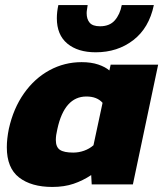

<svg xmlns="http://www.w3.org/2000/svg" viewBox="-20 -730 647 760"><path d="M359 -523Q288 -523 246.5 -557.5Q205 -592 205 -658Q205 -683 211 -710H327Q326 -701 324.5 -693Q323 -685 323 -678Q323 -654 335 -640Q347 -626 376 -626Q414 -626 434.5 -649.5Q455 -673 462 -710H589Q570 -619 507.5 -571Q445 -523 359 -523ZM187 10Q104 10 55.5 -27.5Q7 -65 7 -147Q7 -164 9 -182Q11 -200 15 -220Q33 -301 75 -360.5Q117 -420 176 -452Q235 -484 303 -484Q341 -484 369 -474.5Q397 -465 413 -451L418 -474H606L506 0H343L341 -37Q308 -15 271 -2.5Q234 10 187 10ZM270 -126Q292 -126 313 -133.5Q334 -141 350 -155L386 -323Q364 -348 322 -348Q235 -348 207 -219Q201 -194 201 -176Q201 -148 217 -137Q233 -126 270 -126Z"/></svg>

Font: Kanit
Style: Bold Italic
Weight: 700
Italic angle: -12°
Designer: Katatrad Team
Foundry: CadsonDemak
Version: Version 2.000; ttfautohint (v1.8.3)